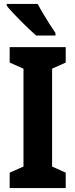

<svg xmlns="http://www.w3.org/2000/svg" viewBox="-20 -953 381 973"><path d="M313 0H29V-78L99 -109V-605L29 -636V-714H313V-636L244 -605V-109L313 -78ZM171 -933Q182 -912 199 -883.5Q216 -855 232.5 -829Q249 -803 261 -786V-773H163Q149 -785 128.5 -804.5Q108 -824 85.5 -846.5Q63 -869 44 -889.5Q25 -910 14 -924V-933Z"/></svg>

Font: Noto Sans Display Condensed
Style: Bold
Weight: 700
Width: 3
Designer: Monotype Design Team
Foundry: Monotype Imaging Inc.
Version: Version 2.003